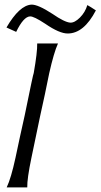

<svg xmlns="http://www.w3.org/2000/svg" viewBox="-20 -811 435 831"><path d="M141 -623H231Q213 -583 193 -494Q187 -463 174 -401.5Q161 -340 154 -310Q148 -279 135 -219Q122 -159 116 -128Q97 -37 98 0H9Q28 -40 47 -128Q53 -158 66.5 -219.5Q80 -281 87 -312Q124 -494 126 -495Q142 -586 141 -623ZM395 -766Q343 -666 273 -666Q237 -666 176 -708Q126 -741 110 -740Q82 -739 50 -673L8 -692Q64 -788 116 -791Q144 -792 207 -751Q259 -715 284 -713Q303 -712 326 -735Q349 -758 358 -789Q371 -782 395 -766Z"/></svg>

Font: GFS Neohellenic Rg
Style: Italic
Weight: 400
Italic angle: -12°
Designer: Takis Katsoulidis and George D. Matthiopoulos
Foundry: Takis Katsoulidis and George D. Matthiopoulos
Version: Version 1.0